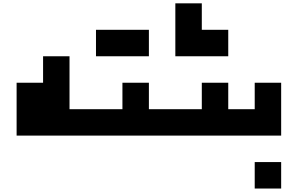

<svg xmlns="http://www.w3.org/2000/svg" viewBox="-20 -801 1759 1134"><path d="M78.1 -312.5H234.4V-468.8H390.6V-156.2H468.8V0H78.1Z M703.1 -156.2V-312.5H859.4V-156.2H937.5V0H468.8Q450.2 0 442.9 -39.1Q435.5 -78.1 442.9 -117.2Q450.2 -156.2 468.8 -156.2ZM859.4 -625V-468.8H546.9V-625Z M1171.9 -156.2V-312.5H1328.1V-156.2H1406.2V0H937.5Q918.9 0 911.6 -39.1Q904.3 -78.1 911.6 -117.2Q918.9 -156.2 937.5 -156.2ZM1171.9 -625H1328.1V-468.8H1015.6V-781.2H1171.9Z M1484.4 -156.2V-312.5H1640.6V0H1406.2Q1387.7 0 1380.4 -39.1Q1373 -78.1 1380.4 -117.2Q1387.7 -156.2 1406.2 -156.2ZM1640.6 156.2V312.5H1484.4V156.2Z"/></svg>

Font: Sorena-Fanum Normal
Style: Regular
Weight: 400
Designer: Mohammad Darvishi
Version: Version 1.000;March 20, 2024;FontCreator 15.0.0.2958 64-bit